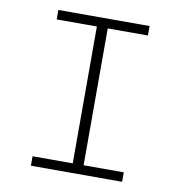

<svg xmlns="http://www.w3.org/2000/svg" viewBox="-76 -729 752 800"><g transform="rotate(10 300.0 -329.5)"><path d="M107 0V-40H277V-619H107V-659H493V-619H323V-40H493V0Z"/></g></svg>

Font: Source Code Pro Light
Style: Regular
Weight: 300
Monospace: yes
Designer: Paul D. Hunt, Teo Tuominen
Foundry: Adobe Systems Incorporated
Version: Version 2.030;PS 1.000;hotconv 16.6.51;makeotf.lib2.5.65220